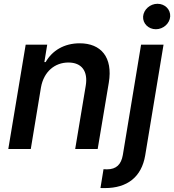

<svg xmlns="http://www.w3.org/2000/svg" viewBox="-20 -779 910 1004"><path d="M194.2 -321.7C208.8 -404.5 266.7 -452.1 337.7 -452.1C407.3 -452.1 441.1 -406.6 428.3 -330.6L373.2 0H490.8L549 -346.9C571 -480.1 507.8 -552.6 396.7 -552.6C315 -552.6 252.8 -514.2 218.8 -454.5H212L226.9 -545.5H114.3L23.4 0H141ZM505.3 204.2C513.5 204.5 521 204.5 528.4 204.5C645.2 204.5 720.2 147 739.3 33.4L835.2 -545.5H717.7L622.2 32C613.6 80.3 589.1 106.5 539.1 106.5C533 106.5 527.7 106.2 521.3 105.8ZM728.3 -692.8C725.9 -656.2 756 -626.1 795.1 -626.1C833.8 -626.1 867.5 -656.2 870 -692.8C872.2 -729.4 842.7 -759.2 803.6 -759.2C764.9 -759.2 731.2 -729.4 728.3 -692.8Z"/></svg>

Font: Magic Ui Pro Semi Bold
Style: Italic
Weight: 600
Italic angle: -9.39999°
Designer: Stefan Endress, Andreas Faust
Version: Version 1.000;FEAKit 1.0